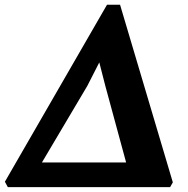

<svg xmlns="http://www.w3.org/2000/svg" viewBox="-40 -766 768 786"><path d="M-8 0 -20 -22 398 -746.5H451.5L667.5 -19.5L656.5 0ZM366.5 -510.5 317.5 -414.5 106.5 -58.5 65.5 -101H527.5L488.5 -56L391 -415Z"/></svg>

Font: Merriweather 20pt Black
Style: Italic
Weight: 900
Italic angle: -7.8°
Version: Version 2.101